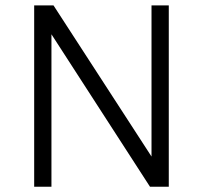

<svg xmlns="http://www.w3.org/2000/svg" viewBox="-20 -706 790 727"><path d="M109.4 1H174.8V-576.2L547.9 1H619.1V-685.5H553.7V-113.3L182.6 -685.5H109.4Z"/></svg>

Font: Dotum
Style: Regular
Weight: 400
Version: Version 2.21